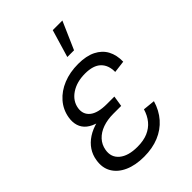

<svg xmlns="http://www.w3.org/2000/svg" viewBox="-222 -834 937 937"><g transform="rotate(-45 246.5 -366.0)"><path d="M202.6 10.3Q143.6 10.3 101.1 -8.8Q58.6 -27.8 38.6 -62.3Q18.6 -96.7 26.4 -143.1Q31.2 -174.3 48.1 -199.7Q64.9 -225.1 93.3 -243.7Q121.6 -262.2 161.1 -272.2Q200.7 -282.2 251 -282.2H304.7L298.8 -244.6H244.6Q204.1 -244.6 171.9 -233.2Q139.6 -221.7 119.1 -199.7Q98.6 -177.7 93.3 -147Q85.4 -101.6 118.2 -74.2Q150.9 -46.9 213.9 -46.9Q256.3 -46.9 286.4 -59.8Q316.4 -72.8 335.9 -96.4Q355.5 -120.1 365.7 -154.3L428.2 -147.9Q413.6 -98.1 382.6 -62.7Q351.6 -27.3 306.2 -8.5Q260.7 10.3 202.6 10.3ZM249 -256.8Q199.2 -256.8 164.1 -266.1Q128.9 -275.4 108.4 -292.2Q87.9 -309.1 80.6 -333Q73.2 -356.9 78.1 -386.2Q85.9 -432.1 115.7 -466.3Q145.5 -500.5 191.7 -519.3Q237.8 -538.1 294.9 -538.1Q350.6 -538.1 387.2 -519.8Q423.8 -501.5 441.7 -468.5Q459.5 -435.5 458.5 -390.1L395.5 -382.3Q396 -429.2 368.9 -455.1Q341.8 -481 285.6 -481Q228 -481 188.7 -454.6Q149.4 -428.2 142.6 -385.7Q136.7 -346.7 165 -323.5Q193.4 -300.3 256.3 -300.3H307.6L300.8 -256.8ZM281.7 -599.1 324.2 -742.2H390.6L328.1 -599.1Z"/></g></svg>

Font: Inter 24pt Light
Style: Italic
Weight: 300
Italic angle: -9.3988°
Designer: Rasmus Andersson
Foundry: rsms
Version: Version 4.001;git-66647c0bb